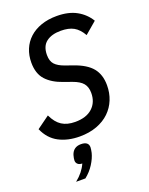

<svg xmlns="http://www.w3.org/2000/svg" viewBox="-177 -798 886 1144"><g transform="rotate(-20 266.0 -226.0)"><path d="M215 12Q140 12 83.5 -17.5Q27 -47 -2 -113L78 -171Q101 -122 134.5 -100.5Q168 -79 219 -79Q290 -79 328.5 -114.5Q367 -150 367 -209Q367 -247 348 -270Q329 -293 284 -309L233 -327Q166 -350 129.5 -390Q93 -430 93 -500Q93 -546 109 -584.5Q125 -623 155.5 -651Q186 -679 230 -694.5Q274 -710 329 -710Q404 -710 454.5 -682Q505 -654 534 -606L459 -542Q435 -584 403.5 -601.5Q372 -619 322 -619Q264 -619 230 -593Q196 -567 196 -511Q196 -472 215 -451.5Q234 -431 273 -417L324 -399Q402 -372 436.5 -329.5Q471 -287 471 -220Q471 -171 454 -129Q437 -87 404.5 -55.5Q372 -24 324 -6Q276 12 215 12ZM204 57Q252 57 252 94Q252 99 250.5 109Q249 119 247 128Q239 160 216.5 195.5Q194 231 160 258H101Q127 237 144.5 215Q162 193 173 168Q155 168 145 159Q135 150 135 136Q135 131 136.5 121Q138 111 141 102Q156 57 204 57Z"/></g></svg>

Font: IBM Plex Sans Cond Medm
Style: Italic
Weight: 500
Width: 3
Italic angle: -11°
Designer: Mike Abbink, Paul van der Laan, Pieter van Rosmalen
Foundry: Bold Monday
Version: Version 1.3